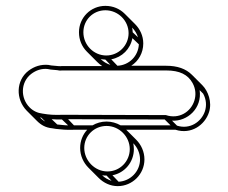

<svg xmlns="http://www.w3.org/2000/svg" viewBox="-20 -619 778 654"><path d="M71 -242 106 -207C120 -193 136 -184 158 -182L170 -180C190 -178 204 -176 230 -177H277C262 -161 253 -139 253 -115C253 -89 264 -65 281 -48L316 -13C333 4 356 15 381 15C431 15 472 -26 472 -76C472 -102 461 -126 444 -143L410 -177H578C631 -160 678 -193 692 -237C703 -271 689 -309 669 -329L634 -364C613 -385 584 -395 546 -395H427C452 -411 468 -439 468 -471C468 -497 457 -520 440 -537L405 -572C388 -589 365 -599 339 -599C289 -599 249 -559 249 -509C249 -483 259 -460 276 -443L311 -408C316 -403 322 -398 328 -394H191C184 -393 178 -394 177 -394L155 -396L144 -398C119 -400 97 -393 77 -378C34 -345 33 -281 71 -242ZM360 -3C348 -7 337 -13 328 -22C333 -21 338 -21 343 -21ZM384 0 363 -22C405 -30 436 -67 436 -111C436 -118 435 -125 434 -131C448 -117 457 -97 457 -76C457 -35 424 -2 384 0ZM453 -468C451 -428 420 -397 380 -395L359 -417C396 -424 424 -452 431 -489ZM450 -492 432 -509C432 -515 431 -520 430 -525C439 -516 446 -505 450 -492ZM356 -398C343 -402 332 -409 323 -418C328 -417 333 -416 339 -416ZM660 -312 672 -300C683 -280 684 -259 678 -240C666 -204 627 -177 583 -191L566 -208C618 -205 669 -250 660 -312ZM561 -192H391C377 -200 360 -205 343 -205C325 -205 309 -200 295 -192H232L212 -213L541 -212ZM212 -192C198 -192 189 -194 175 -195L156 -213C166 -212 177 -212 191 -212ZM134 -205C128 -208 122 -213 116 -219C118 -219 119 -218 121 -218ZM636 -336C647 -316 648 -295 642 -276C630 -238 590 -212 545 -227L194 -228C164 -227 149 -228 125 -232C108 -234 93 -241 81 -253C49 -285 50 -339 86 -367C103 -380 122 -386 142 -384L153 -382L175 -380C180 -379 184 -378 191 -379H546C592 -379 620 -365 636 -336ZM418 -506C418 -464 384 -430 342 -430C299 -430 264 -466 264 -509C264 -551 297 -584 339 -584C382 -584 418 -549 418 -506ZM422 -111C422 -69 388 -35 346 -35C303 -35 267 -72 267 -115C267 -157 301 -190 343 -190C386 -190 422 -154 422 -111Z"/></svg>

Font: Blanket
Style: Ugh
Weight: 900
Foundry: Cannot Into Space Fonts
Version: Version 0.9